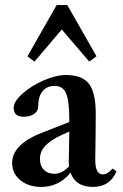

<svg xmlns="http://www.w3.org/2000/svg" viewBox="-20 -717 481 748"><path d="M114.3 -477.1 86.9 -497.6 200.7 -697.3H242.2L356 -497.6L327.6 -477.1L220.7 -602.1ZM141.1 11.2Q91.3 11.2 59.3 -14.9Q27.3 -41 27.3 -82Q27.3 -154.8 144 -200.2L250 -241.7V-248.5Q250 -323.7 237.5 -353Q225.1 -382.3 192.9 -382.3Q162.6 -382.3 145.8 -361.6Q128.9 -340.8 128.9 -302.7Q128.9 -284.7 113.3 -273.4Q97.7 -262.2 71.8 -262.2Q33.2 -262.2 33.2 -296.9Q33.2 -321.3 67.1 -351.8Q101.1 -382.3 149.7 -403.6Q198.2 -424.8 236.8 -424.8Q300.3 -424.8 326.7 -390.4Q353 -356 353 -273.4Q353 -215.3 351.1 -98.1Q350.1 -37.6 380.4 -37.6Q398.9 -37.6 418.9 -60.5L433.6 -48.8Q407.7 11.2 342.3 11.2Q273.9 11.2 254.9 -44.4Q209.5 11.2 141.1 11.2ZM135.7 -98.1Q135.7 -71.3 150.9 -55.7Q166 -40 191.4 -40Q221.7 -40 249 -68.8Q248 -76.2 248 -92.8Q249 -130.4 250 -204.6L223.1 -192.4Q178.2 -172.4 157 -149.7Q135.7 -127 135.7 -98.1Z"/></svg>

Font: Elstob 18pt SemiBold
Style: Regular
Weight: 600
Designer: Peter S. Baker
Version: Version 1.015